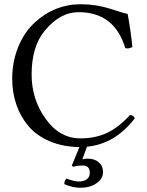

<svg xmlns="http://www.w3.org/2000/svg" viewBox="-20 -678 686 898"><path d="M367.2 96.2Q341.3 96.2 321.8 102.1L315.9 96.2L351.6 9.8Q274.4 8.8 213.6 -16.8Q152.8 -42.5 114.7 -86.4Q76.7 -130.4 56.9 -187.3Q37.1 -244.1 37.1 -310.1Q37.1 -388.2 64.9 -457.5Q92.8 -526.9 143.1 -573.2Q235.8 -658.2 357.9 -658.2Q429.7 -658.2 498.3 -636Q566.9 -613.8 577.1 -612.8Q592.3 -529.8 599.1 -458Q580.1 -448.2 565.9 -453.1Q515.1 -621.1 347.2 -621.1Q259.8 -621.1 187.5 -532.2Q127.9 -459 127.9 -329.1Q127.9 -213.9 193.4 -122.3Q258.8 -30.8 356 -30.8Q425.8 -30.8 480.5 -56.4Q535.2 -82 587.9 -140.1Q603 -140.1 610.8 -125Q519 -4.9 386.7 8.3L365.2 66.9Q377.4 64 391.1 64Q421.9 64 441.9 81.1Q461.9 98.1 461.9 126Q461.9 158.2 431.4 179.2Q400.9 200.2 355 200.2Q319.8 200.2 280.8 183.1Q280.8 167 291 157.2Q329.1 171.4 349.1 170.9Q372.1 170.9 386 160.4Q399.9 149.9 399.9 130.9Q400.4 96.2 367.2 96.2Z"/></svg>

Font: Linux Libertine
Style: Regular
Weight: 400
Designer: Philipp H. Poll
Foundry: Philipp H. Poll
Version: Version 5.3.0 ; ttfautohint (v0.9)